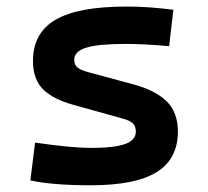

<svg xmlns="http://www.w3.org/2000/svg" viewBox="-20 -547 626 577"><path d="M252.9 9.8Q136.7 9.8 71.3 -4.9L85.4 -118.2Q142.6 -110.4 183.6 -106.4Q224.6 -102.5 252.9 -102.5Q324.2 -102.5 356.2 -114.3Q388.2 -126 388.2 -151.4Q388.2 -168 378.9 -176.5Q369.6 -185.1 349.6 -190.4L200.7 -231.9Q138.7 -249 108.9 -279.1Q79.1 -309.1 79.1 -363.8Q79.1 -448.2 147.2 -487.8Q215.3 -527.3 359.4 -527.3Q394 -527.3 428.7 -524.9Q463.4 -522.5 501 -517.6L488.3 -408.2Q445.8 -412.1 413.8 -413.6Q381.8 -415 356.4 -415Q275.4 -415 239.3 -403.8Q203.1 -392.6 203.1 -367.7Q203.1 -351.1 213.9 -343.3Q224.6 -335.4 247.1 -329.6L372.1 -295.9Q444.8 -277.3 479.7 -243.7Q514.6 -210 514.6 -151.9Q514.6 -69.3 450.9 -29.8Q387.2 9.8 252.9 9.8Z"/></svg>

Font: Cascadia Code SemiBold
Style: Regular
Weight: 600
Monospace: yes
Designer: Aaron Bell
Foundry: Saja Typeworks
Version: Version 2404.023; ttfautohint (v1.8.4)